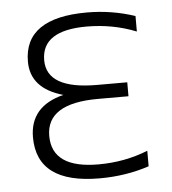

<svg xmlns="http://www.w3.org/2000/svg" viewBox="-44 -558 539 603"><g transform="rotate(-5 226.0 -257.0)"><path d="M402.8 -444.3Q329.6 -473.6 246.6 -473.6Q105 -473.6 105 -379.9Q105 -288.1 263.7 -288.1H358.9V-244.1H262.2Q100.1 -244.1 100.1 -141.6Q100.1 -39.1 246.6 -39.1Q329.6 -39.1 402.8 -68.4V-19.5Q329.6 4.9 246.6 4.9Q48.8 4.9 48.8 -141.6Q48.8 -239.3 155.3 -266.1Q53.7 -294.9 53.7 -379.9Q53.7 -517.6 251.5 -517.6Q329.6 -517.6 402.8 -493.2Z"/></g></svg>

Font: Voltera Light
Style: Light
Weight: 300
Designer: Bernd Montag
Version: Version 1.301